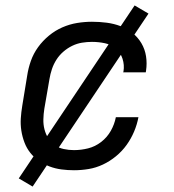

<svg xmlns="http://www.w3.org/2000/svg" viewBox="-20 -618 640 706"><path d="M252 8Q229 8 206 5Q183 2 162 -6Q141 -14 123 -26.5Q105 -39 91.5 -56Q78 -73 70 -94Q62 -115 58.5 -137.5Q55 -160 56.5 -183Q58 -206 62 -230L80 -340Q84 -367 93.5 -394Q103 -421 120 -444.5Q137 -468 160 -487Q183 -506 209.5 -517.5Q236 -529 263.5 -533.5Q291 -538 318 -538Q346 -538 372.5 -534.5Q399 -531 423 -522Q447 -513 467 -497Q487 -481 500 -459Q513 -437 517 -411Q521 -385 517 -358Q517 -356 516.5 -355Q516 -354 516 -352H433Q433 -353 433.5 -354Q434 -355 434 -355Q438 -379 430.5 -402Q423 -425 406 -439.5Q389 -454 366 -459Q343 -464 318 -464Q300 -464 281.5 -461Q263 -458 245.5 -449.5Q228 -441 213 -428Q198 -415 187.5 -398.5Q177 -382 171 -364Q165 -346 162 -328L143 -218Q140 -199 139.5 -179.5Q139 -160 143.5 -142.5Q148 -125 157.5 -109.5Q167 -94 181.5 -84Q196 -74 214.5 -70Q233 -66 252 -66Q278 -66 304 -72.5Q330 -79 352 -96Q374 -113 387.5 -137Q401 -161 406 -187H489Q484 -160 473 -134Q462 -108 445.5 -85Q429 -62 406.5 -43.5Q384 -25 358.5 -13Q333 -1 306 3.5Q279 8 252 8ZM100 68 49 38 475 -598 526 -568Z"/></svg>

Font: Iosevka Curly Extended Oblique
Style: Regular
Weight: 400
Width: 7
Italic angle: -9°
Monospace: yes
Designer: Belleve Invis
Foundry: Belleve Invis
Version: Version 11.1.0; ttfautohint (v1.8.3)